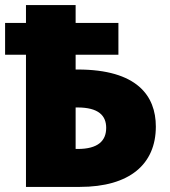

<svg xmlns="http://www.w3.org/2000/svg" viewBox="-25 -734 666 754"><path d="M272 -714H77V-644H-5V-519H77V0H288C484 0 587 -89 587 -237C587 -358 513 -461 280 -461H272V-519H440V-644H272ZM279 -312C362 -312 392 -280 392 -232C392 -181 360 -149 280 -149H272V-312Z"/></svg>

Font: Noto Sans UI Black
Style: Regular
Weight: 900
Designer: Monotype Design Team
Foundry: Monotype Imaging Inc.
Version: Version 1.901